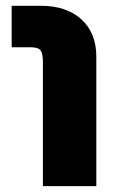

<svg xmlns="http://www.w3.org/2000/svg" viewBox="-20 -636 390 658"><path d="M310.1 -441.9V2H127V-422.9Q127 -452.6 118.9 -463.4Q110.8 -474.1 84 -474.1H20V-616.2H120.1Q208 -616.2 259 -569.6Q310.1 -522.9 310.1 -441.9Z"/></svg>

Font: LT Superior Black
Style: Regular
Weight: 900
Designer: Daniel Lyons
Foundry: LyonsType
Version: Version 2.005